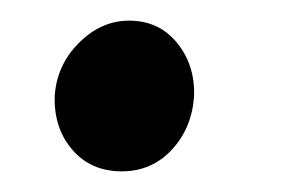

<svg xmlns="http://www.w3.org/2000/svg" viewBox="-20 -150 273 186"><path d="M105 -130Q134 -130 151.5 -108.5Q169 -87 168 -57Q166 -26 146.5 -5Q127 16 98 16Q68 16 50 -5Q32 -26 33 -57Q35 -87 56.5 -108.5Q78 -130 105 -130Z"/></svg>

Font: Lora SemiBold
Style: Italic
Weight: 600
Italic angle: -3°
Designer: Olga Karpushina, Alexei Vanyashin (Cyrillic)
Foundry: Cyreal
Version: Version 3.011; ttfautohint (v1.8.4.7-5d5b)